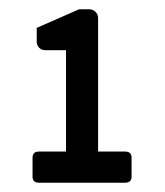

<svg xmlns="http://www.w3.org/2000/svg" viewBox="-20 -744 354 413"><path d="M64 -351Q50 -351 50 -364V-405Q50 -418 64 -418H122V-636H78Q69 -636 64 -641.5Q59 -647 59 -655V-684L150 -724H172Q180 -724 185.5 -718.5Q191 -713 191 -705V-418H249Q263 -418 263 -405V-364Q263 -351 249 -351Z"/></svg>

Font: Miriam Libre SemiBold
Style: Regular
Weight: 600
Version: Version 2.000